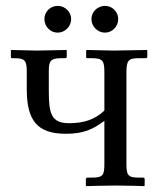

<svg xmlns="http://www.w3.org/2000/svg" viewBox="-20 -632 550 653"><path d="M335 -386V-256C303 -225 264 -213 215 -213C153 -213 146 -247 146 -325V-392C146 -424 153 -434 186 -434H201C205 -434 207 -436 207 -439V-460L206 -462L104 -460L18 -462L17 -460V-438C17 -435 19 -434 22 -434H30C66 -434 71 -425 71 -387V-329C71 -223 106 -177 204 -177C264 -177 296 -192 335 -221V-76C335 -37 331 -28 294 -28H278C274 -28 272 -26 272 -22V-1L274 1C274 1 336 -1 376 -1C414 -1 470 1 470 1L472 -1V-23C472 -26 470 -28 467 -28H450C414 -28 410 -38 410 -76V-386C410 -426 417 -434 450 -434H476C479 -434 481 -436 481 -439V-460L480 -462L367 -460L275 -462L273 -460V-438C273 -435 275 -434 279 -434H294C330 -434 335 -424 335 -386ZM291 -567C291 -542 312 -521 337 -521C362 -521 382 -542 382 -567C382 -592 362 -612 337 -612C312 -612 291 -592 291 -567ZM131 -567C131 -542 151 -521 176 -521C201 -521 222 -542 222 -567C222 -592 201 -612 176 -612C151 -612 131 -592 131 -567Z"/></svg>

Font: Linux Libertine O C
Style: Regular
Weight: 400
Designer: Philipp H. Poll
Foundry: Philipp H. Poll
Version: Version 4.0.3